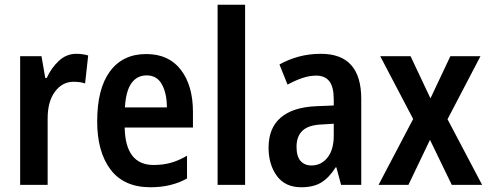

<svg xmlns="http://www.w3.org/2000/svg" viewBox="-20 -780 2064 810"><path d="M302 -553Q328 -553 352 -546L339 -428Q319 -435 290 -435Q243 -435 212 -393.5Q181 -352 181 -280V0H65V-543H155L171 -451H177Q196 -493 228 -523Q260 -553 302 -553Z M597 -552Q692 -552 743 -485.5Q794 -419 794 -308V-242H506Q509 -84 628 -84Q667 -84 700 -93Q733 -102 769 -123V-27Q703 10 615 10Q503 10 446.5 -64.5Q390 -139 390 -268Q390 -406 444 -479Q498 -552 597 -552ZM599 -462Q558 -462 534.5 -429Q511 -396 507 -327H684Q684 -386 663 -424Q642 -462 599 -462Z M1014 0H898V-760H1014Z M1334 -553Q1504 -553 1504 -363V0H1419L1399 -74H1396Q1369 -31 1336 -10.5Q1303 10 1251 10Q1183 10 1148 -38Q1113 -86 1113 -157Q1113 -240 1164.5 -284Q1216 -328 1315 -332L1388 -335V-361Q1388 -413 1369.5 -437Q1351 -461 1314 -461Q1286 -461 1256 -451Q1226 -441 1193 -423L1159 -508Q1196 -529 1240 -541Q1284 -553 1334 -553ZM1339 -255Q1282 -253 1256.5 -229Q1231 -205 1231 -161Q1231 -120 1248 -101Q1265 -82 1294 -82Q1335 -82 1361.5 -115Q1388 -148 1388 -208V-258Z M1723 -278 1584 -543H1712L1796 -365L1880 -543H2007L1868 -277L2014 0H1886L1794 -190L1703 0H1577Z"/></svg>

Font: Noto Sans Myanmar UI Condensed SemiBold
Style: Regular
Weight: 600
Width: 3
Designer: Monotype Design Team
Foundry: Monotype Imaging Inc.
Version: Version 2.103; ttfautohint (v1.8.4.7-5d5b)